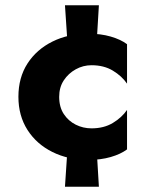

<svg xmlns="http://www.w3.org/2000/svg" viewBox="-20 -598 620 730"><path d="M237 -38 227 112H356L347 -38ZM205 -230Q205 -266 222.5 -292.5Q240 -319 268 -334.5Q296 -350 328 -350Q375 -350 409 -329.5Q443 -309 463 -280V-430Q439 -448 401 -459Q363 -470 316 -470Q240 -470 179.5 -440Q119 -410 84.5 -356.5Q50 -303 50 -230Q50 -158 84.5 -104Q119 -50 179.5 -20Q240 10 316 10Q363 10 401 -1Q439 -12 463 -30V-180Q443 -151 409 -130.5Q375 -110 328 -110Q296 -110 268 -124Q240 -138 222.5 -164.5Q205 -191 205 -230ZM227 -578 237 -428H347L356 -578Z"/></svg>

Font: Glinicke Jost Bold
Style: Bold
Weight: 700
Version: Version 3.710